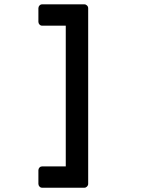

<svg xmlns="http://www.w3.org/2000/svg" viewBox="-20 -795 658 891"><path d="M158.2 58.1V-4.9Q158.2 -12.2 163.3 -17.6Q168.5 -22.9 175.8 -22.9H285.2V-675.8H175.8Q168.5 -675.8 163.3 -681.2Q158.2 -686.5 158.2 -693.8V-756.8Q158.2 -764.2 163.3 -769.5Q168.5 -774.9 175.8 -774.9H371.1Q378.4 -774.9 383.8 -769.5Q389.2 -764.2 389.2 -756.8V58.1Q389.2 65.4 383.8 70.8Q378.4 76.2 371.1 76.2H175.8Q168.5 76.2 163.3 70.8Q158.2 65.4 158.2 58.1Z"/></svg>

Font: Fragment Mono
Style: Bold
Weight: 700
Designer: Wei Huang based on Nimbus Sans by URW Studio, based on Helvetica by Max Miedinger.
Foundry: Wei Huang
Version: Version 1.011